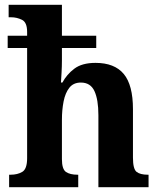

<svg xmlns="http://www.w3.org/2000/svg" viewBox="-20 -780 664 800"><path d="M18 0V-52H24Q53 -52 73 -64Q93 -76 93 -121V-580H12V-631H93V-647Q93 -687 71.5 -697.5Q50 -708 27 -708H16V-760H238V-631H381V-580H238V-529Q238 -504 236.5 -477.5Q235 -451 234 -436H240Q258 -470 290 -494Q322 -518 378 -518Q457 -518 495.5 -472Q534 -426 534 -325V-123Q534 -76 549 -64Q564 -52 596 -52H599V0H390V-300Q390 -365 373.5 -400.5Q357 -436 317 -436Q286 -436 269 -414.5Q252 -393 245 -357.5Q238 -322 238 -280V-117Q238 -75 255 -63.5Q272 -52 303 -52H306V0Z"/></svg>

Font: Noto Serif Khmer SemiCondensed
Style: Bold
Weight: 700
Width: 4
Designer: Danh Hong and the Monotype Design Team
Foundry: Monotype Imaging Inc.
Version: Version 2.004; ttfautohint (v1.8.4.7-5d5b)